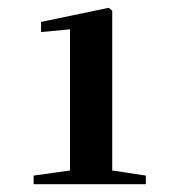

<svg xmlns="http://www.w3.org/2000/svg" viewBox="-20 -941 455 491"><path d="M353 -492V-470H66V-492L159 -505V-866L85 -859V-885L258 -921L267 -914V-505Z"/></svg>

Font: Source Han Serif SC Heavy
Style: Regular
Weight: 900
Designer: Ryoko NISHIZUKA  (kana & ideographs); Frank Grießhammer (Latin, Greek & Cyrillic); Wenlong ZHANG  (bopomofo); Sandoll Co
Foundry: Adobe Systems Incorporated
Version: Version 1.001 October 20, 2017